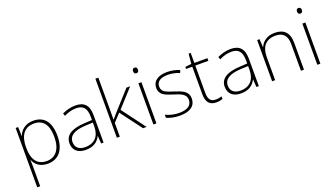

<svg xmlns="http://www.w3.org/2000/svg" viewBox="-78 -1424 4064 2322"><g transform="rotate(-20 1954.0 -263.0)"><path d="M318 -540C213 -540 152 -480 128 -414H126L122 -530H90V234H128V16C128 -23 128 -66 126 -106H128C152 -42 210 10 310 10C450 10 533 -90 533 -269C533 -447 457 -540 318 -540ZM315 -505C433 -505 493 -425 493 -269C493 -111 425 -25 308 -25C193 -25 128 -101 128 -263V-269C129 -419 191 -505 315 -505Z M859 -539C798 -539 740 -522 689 -498L701 -464C756 -491 804 -504 858 -504C946 -504 990 -459 990 -345V-305L890 -299C729 -291 638 -238 638 -133C638 -44 695 10 799 10C904 10 957 -37 989 -98H991L998 0H1029V-353C1029 -482 972 -539 859 -539ZM894 -268 990 -272V-219C989 -101 928 -24 803 -24C724 -24 678 -64 678 -133C678 -221 758 -261 894 -268Z M1238 -381V-760H1200V0H1238V-177L1330 -276L1537 0H1583L1357 -302L1564 -530H1516L1296 -286C1275 -262 1258 -242 1237 -218C1238 -274 1238 -325 1238 -381Z M1689 -724C1668 -724 1659 -709 1659 -688C1659 -667 1668 -652 1689 -652C1714 -652 1721 -667 1721 -688C1721 -709 1714 -724 1689 -724ZM1709 -530H1670V0H1709Z M2214 -137C2214 -235 2130 -260 2039 -290C1954 -319 1892 -333 1892 -407C1892 -472 1947 -505 2038 -505C2090 -505 2148 -492 2186 -474L2201 -508C2157 -526 2102 -540 2039 -540C1925 -540 1853 -490 1853 -406C1853 -310 1925 -289 2021 -258C2112 -230 2175 -206 2175 -135C2175 -67 2127 -24 2013 -24C1951 -24 1890 -39 1840 -64V-24C1878 -6 1939 10 2012 10C2144 10 2214 -45 2214 -137Z M2483 -25C2414 -25 2390 -68 2390 -146V-496H2558V-530H2390V-659H2363L2351 -531L2271 -522V-496H2351V-143C2351 -43 2388 10 2480 10C2514 10 2539 4 2561 -4V-37C2540 -30 2514 -25 2483 -25Z M2857 -539C2796 -539 2738 -522 2687 -498L2699 -464C2754 -491 2802 -504 2856 -504C2944 -504 2988 -459 2988 -345V-305L2888 -299C2727 -291 2636 -238 2636 -133C2636 -44 2693 10 2797 10C2902 10 2955 -37 2987 -98H2989L2996 0H3027V-353C3027 -482 2970 -539 2857 -539ZM2892 -268 2988 -272V-219C2987 -101 2926 -24 2801 -24C2722 -24 2676 -64 2676 -133C2676 -221 2756 -261 2892 -268Z M3425 -540C3322 -540 3263 -486 3238 -426H3235L3229 -530H3198V0H3237V-297C3237 -437 3306 -505 3422 -505C3516 -505 3569 -455 3569 -345V0H3608V-347C3608 -479 3542 -540 3425 -540Z M3799 -724C3778 -724 3769 -709 3769 -688C3769 -667 3778 -652 3799 -652C3824 -652 3831 -667 3831 -688C3831 -709 3824 -724 3799 -724ZM3819 -530H3780V0H3819Z"/></g></svg>

Font: Noto Sans Lao ExtraLight
Style: Regular
Weight: 200
Designer: Monotype Design Team
Foundry: Monotype Imaging Inc.
Version: Version 2.003